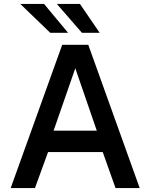

<svg xmlns="http://www.w3.org/2000/svg" viewBox="-20 -949 759 969"><path d="M34 0 294 -723H425.5L685 0H563L498.5 -181.5H222.5L156.5 0ZM250.5 -289.5H468.5L360 -604.5ZM383.5 -929 483 -783.5H393.5L267 -929ZM202.5 -929 323.5 -783.5H233.5L82.5 -929Z"/></svg>

Font: Public Sans SemiBold
Style: Regular
Weight: 600
Designer: The Public Sans Project Authors: Dan O. Williams and USWDS (Libre Franklin designed by Pablo Impallari and Rodrigo Fuenz
Version: Version 1.007